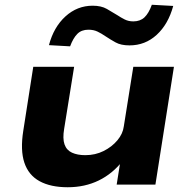

<svg xmlns="http://www.w3.org/2000/svg" viewBox="-20 -777 797 808"><path d="M265 11Q193 11 146.5 -14.5Q100 -40 82.5 -92.5Q65 -145 78 -227L120 -496H292L250 -235Q243 -194 251.5 -169.5Q260 -145 283 -134.5Q306 -124 339 -124Q381 -124 416 -141.5Q451 -159 474 -186.5Q497 -214 501 -245L541 -496H712L634 0H471L487 -101H497Q454 -46 395.5 -17.5Q337 11 265 11ZM275 -582 186 -587Q206 -663 255.5 -708Q305 -753 370 -753Q406 -753 429.5 -739.5Q453 -726 474 -713Q489 -703 505 -695Q521 -687 541 -687Q570 -687 588 -704Q606 -721 619 -757L709 -752Q688 -675 639.5 -630.5Q591 -586 525 -586Q489 -586 466.5 -598.5Q444 -611 423 -625Q407 -636 390.5 -644Q374 -652 352 -652Q323 -652 305.5 -634.5Q288 -617 275 -582Z"/></svg>

Font: Nunito Sans 10pt Expanded ExtraBold
Style: Italic
Weight: 800
Width: 7
Italic angle: -9°
Designer: Vernon Adams
Foundry: Vernon Adams
Version: Version 3.101;gftools[0.9.27]